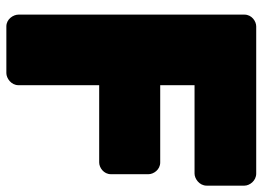

<svg xmlns="http://www.w3.org/2000/svg" viewBox="-131 -657 826 604"><g transform="rotate(90 282.0 -355.0)"><path d="M491 -254C507 -254 528 -268 528 -291V-409C528 -425 514 -446 491 -446H248V-554H526C542 -554 564 -569 564 -592V-711C564 -727 549 -748 526 -748H63C47 -748 26 -734 26 -711V0C26 16 40 38 63 38H210C226 38 248 23 248 0V-254Z"/></g></svg>

Font: Asimov Print
Style: E
Weight: 500
Designer: Google
Version: Version 2.000980; 2014